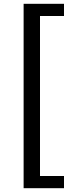

<svg xmlns="http://www.w3.org/2000/svg" viewBox="-20 -817 396 1008"><path d="M104 171H316V107H190V-733H316V-797H104Z"/></svg>

Font: GenYoGothic2 TW M
Style: Regular
Weight: 500
Version: Version 2.100;PS 2.1;hotconv 16.6.51;makeotf.lib2.5.65220 DE